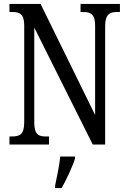

<svg xmlns="http://www.w3.org/2000/svg" viewBox="-20 -734 648 975"><path d="M28 0H229V-41H213C176 -41 154 -50 154 -113V-594L451 0H514V-601C514 -662 538 -673 574 -673H589V-714H389V-673H403C439 -673 463 -663 463 -605V-150L186 -714H28V-673H43C78 -673 103 -664 103 -605V-113C103 -50 79 -41 40 -41H28ZM260 208V221H293C317 179 348 113 361 71V61H286C281 110 269 163 260 208Z"/></svg>

Font: Noto Serif Lao ExtCond
Style: Regular
Weight: 400
Width: 2
Designer: Monotype Design Team
Foundry: Monotype Imaging Inc.
Version: Version 2.004